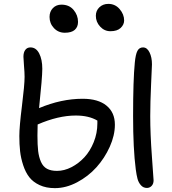

<svg xmlns="http://www.w3.org/2000/svg" viewBox="-20 -952 883 984"><path d="M545.9 -792Q515.1 -792 493.2 -815.7Q471.2 -839.4 471.2 -871.1Q471.2 -897.5 489.5 -914.8Q507.8 -932.1 535.2 -932.1Q570.3 -932.1 593.3 -905.3Q616.2 -878.4 616.2 -847.2Q616.2 -825.7 598.4 -808.8Q580.6 -792 545.9 -792ZM312 -784.2Q278.8 -784.2 256.3 -808.1Q233.9 -832 233.9 -865.2Q233.9 -892.6 251 -910.4Q268.1 -928.2 294.9 -928.2Q334.5 -928.2 357.2 -901.1Q379.9 -874 379.9 -839.8Q379.9 -814 363.3 -799.1Q346.7 -784.2 312 -784.2ZM261.2 12.2Q216.3 12.2 182.9 -3.4Q149.4 -19 130.1 -43.9Q110.8 -68.8 98.9 -105.2Q86.9 -141.6 83 -176.8Q79.1 -211.9 79.1 -254.9Q79.1 -302.2 92.5 -409.4Q106 -516.6 106 -558.1Q106 -580.1 103 -614.5Q100.1 -648.9 100.1 -661.1Q100.1 -683.6 109.6 -696.3Q119.1 -709 136.2 -709Q165 -709 180.9 -678Q196.8 -647 196.8 -599.1Q196.8 -555.7 180.2 -397.9Q293.9 -445.8 403.8 -445.8Q482.9 -445.8 525.9 -410.6Q568.8 -375.5 568.8 -313Q568.8 -258.3 542.5 -199.7Q516.1 -141.1 474.1 -94.5Q432.1 -47.9 375.2 -17.8Q318.4 12.2 261.2 12.2ZM732.9 11.2Q714.4 11.2 702.1 -2.7Q689.9 -16.6 684.8 -35.4Q679.7 -54.2 675.8 -84Q662.1 -189 662.1 -356.9Q662.1 -543.5 670.9 -630.9Q674.8 -672.9 684.1 -690.9Q693.4 -709 712.9 -709Q733.9 -709 746.3 -683.6Q758.8 -658.2 758.8 -622.1Q758.8 -615.2 754.4 -521Q750 -426.8 750 -356.9Q750 -265.1 758.5 -150.1Q767.1 -35.2 767.1 -27.8Q767.1 -9.8 757.1 0.7Q747.1 11.2 732.9 11.2ZM171.9 -257.8Q171.9 -209 175.5 -178Q179.2 -147 189.9 -122.6Q200.7 -98.1 220.7 -87.2Q240.7 -76.2 272 -76.2Q309.1 -76.2 346.2 -95.2Q383.3 -114.3 412.6 -146Q441.9 -177.7 460.4 -223.6Q479 -269.5 479 -319.8V-334Q435.5 -359.9 368.2 -359.9Q278.3 -359.9 172.9 -314Q171.9 -294.9 171.9 -257.8Z"/></svg>

Font: Shantell Sans Normal
Style: Regular
Weight: 400
Designer: Stephen Nixon, Anya Danilova, Shantell Martin
Foundry: Arrow Type
Version: Version 1.006;[559af2be0]